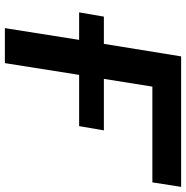

<svg xmlns="http://www.w3.org/2000/svg" viewBox="-8 -736 745 768"><g transform="rotate(90 364.0 -352.5)"><path d="M93 0 140 -297H30L47 -396H156L206 -705H728L710 -590H327L296 -396H502L485 -297H280L233 0Z"/></g></svg>

Font: Nunito Sans 10pt SemiExpanded
Style: Bold Italic
Weight: 700
Width: 6
Italic angle: -9°
Designer: Vernon Adams
Foundry: Vernon Adams
Version: Version 3.101;gftools[0.9.27]